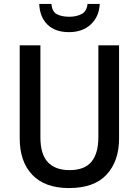

<svg xmlns="http://www.w3.org/2000/svg" viewBox="-20 -944 704 974"><path d="M584 -241Q584 -127 521 -58.5Q458 10 330 10Q208 10 144 -57Q80 -124 80 -242V-714H185V-247Q185 -162 222.5 -121.5Q260 -81 333 -81Q409 -81 444 -123.5Q479 -166 479 -248V-714H584ZM486 -924Q483 -860 441 -820.5Q399 -781 330 -781Q260 -781 221 -819Q182 -857 179 -924H241Q244 -885 268.5 -872Q293 -859 332 -859Q367 -859 393.5 -872.5Q420 -886 424 -924Z"/></svg>

Font: Noto Sans Telugu SemiCondensed Medium
Style: Regular
Weight: 500
Width: 4
Designer: Jelle Bosma - Monotype Design Team
Foundry: Monotype Imaging Inc.
Version: Version 2.005; ttfautohint (v1.8.4.7-5d5b)